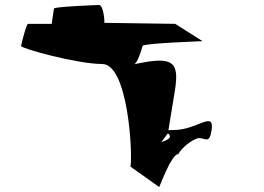

<svg xmlns="http://www.w3.org/2000/svg" viewBox="-20 -759 1050 765"><path d="M64 -576C62 -566 289 -504 387 -504C490 -504 509 -151 500 -95L614 -14C613 -6 662 -145 690 -145C704 -170 743 -202 771 -209C800 -209 814 -184 823 -240C835 -321 766 -241 673 -241C665 -241 657 -241 651 -240L677 -399C695 -514 670 -537 515 -503C528 -508 546 -566 548 -576C550 -587 795 -595 787 -595L678 -664L396 -668C397 -676 392 -739 375 -739C356 -739 196 -732 195 -725L186 -664H92C85 -664 66 -587 64 -576ZM623 -193 649 -228C658 -220 669 -207 623 -193Z"/></svg>

Font: Ampere
Style: UltExtIta
Weight: 400
Version: Version 1